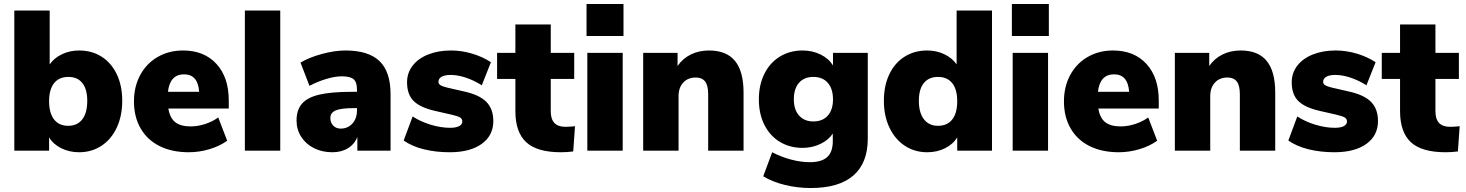

<svg xmlns="http://www.w3.org/2000/svg" viewBox="-20 -758 7374 966"><path d="M595 -251Q595 -175 567.5 -116Q540 -57 490.5 -24.5Q441 8 378 8Q329 8 288.5 -12Q248 -32 227 -67V0H52V-705H230V-434Q252 -466 291.5 -485Q331 -504 378 -504Q442 -504 491 -473Q540 -442 567.5 -384.5Q595 -327 595 -251ZM419 -251Q419 -309 394.5 -340Q370 -371 324 -371Q277 -371 252 -339.5Q227 -308 227 -249Q227 -189 252 -157Q277 -125 323 -125Q369 -125 394 -157.5Q419 -190 419 -251Z M1131 -212H827Q835 -164 862 -143Q889 -122 939 -122Q975 -122 1012 -134Q1049 -146 1078 -167L1123 -50Q1086 -23 1034 -7.5Q982 8 930 8Q845 8 783 -23Q721 -54 687.5 -112Q654 -170 654 -248Q654 -322 685.5 -380.5Q717 -439 773.5 -471.5Q830 -504 901 -504Q1007 -504 1069 -436.5Q1131 -369 1131 -252ZM825 -296H982Q976 -384 906 -384Q835 -384 825 -296Z M1212 0V-705H1390V0Z M1945 -284V0H1778V-69Q1764 -33 1731 -12.5Q1698 8 1652 8Q1601 8 1560 -12.5Q1519 -33 1495.5 -69.5Q1472 -106 1472 -152Q1472 -205 1499.5 -236.5Q1527 -268 1587 -282Q1647 -296 1749 -296H1776V-308Q1776 -345 1759 -359.5Q1742 -374 1699 -374Q1665 -374 1620.5 -360.5Q1576 -347 1537 -326L1492 -443Q1535 -469 1599.5 -486.5Q1664 -504 1718 -504Q1834 -504 1889.5 -450.5Q1945 -397 1945 -284ZM1776 -202V-214H1760Q1696 -214 1669 -202.5Q1642 -191 1642 -164Q1642 -141 1656.5 -126Q1671 -111 1694 -111Q1730 -111 1753 -136.5Q1776 -162 1776 -202Z M2011 -51 2056 -172Q2096 -146 2147 -130.5Q2198 -115 2245 -115Q2274 -115 2290 -123.5Q2306 -132 2306 -147Q2306 -160 2294.5 -167Q2283 -174 2248 -182L2169 -200Q2094 -217 2061 -250Q2028 -283 2028 -344Q2028 -391 2056 -427.5Q2084 -464 2134.5 -484Q2185 -504 2249 -504Q2302 -504 2354.5 -488.5Q2407 -473 2450 -445L2404 -329Q2364 -354 2323.5 -367.5Q2283 -381 2247 -381Q2218 -381 2202 -372Q2186 -363 2186 -346Q2186 -336 2196 -329.5Q2206 -323 2231 -317L2314 -298Q2392 -281 2427 -245.5Q2462 -210 2462 -149Q2462 -76 2403.5 -34Q2345 8 2243 8Q2172 8 2112 -7Q2052 -22 2011 -51Z M2873 -123 2864 4Q2832 8 2802 8Q2682 8 2627.5 -42.5Q2573 -93 2573 -199V-361H2481V-492H2573V-635H2751V-492H2869V-361H2751V-198Q2751 -120 2824 -120Q2846 -120 2873 -123Z M2935 0V-492H3113V0ZM2931 -738H3117V-577H2931Z M3721 -292V0H3543V-284Q3543 -328 3527.5 -348Q3512 -368 3481 -368Q3441 -368 3417.5 -342.5Q3394 -317 3394 -274V0H3216V-492H3389V-426Q3415 -464 3456 -484Q3497 -504 3547 -504Q3635 -504 3678 -451.5Q3721 -399 3721 -292Z M4346 -492V-60Q4346 62 4273.5 125Q4201 188 4059 188Q3992 188 3929 172.5Q3866 157 3820 129L3865 8Q3911 32 3960.5 45Q4010 58 4054 58Q4113 58 4141.5 32.5Q4170 7 4170 -48V-86Q4148 -53 4107 -33.5Q4066 -14 4018 -14Q3954 -14 3904 -44Q3854 -74 3826 -129.5Q3798 -185 3798 -258Q3798 -331 3826 -387Q3854 -443 3904 -473.5Q3954 -504 4018 -504Q4067 -504 4108 -484Q4149 -464 4171 -429V-492ZM4171 -258Q4171 -311 4145 -341Q4119 -371 4072 -371Q4026 -371 4000 -341.5Q3974 -312 3974 -258Q3974 -206 4000.5 -176.5Q4027 -147 4072 -147Q4119 -147 4145 -176.5Q4171 -206 4171 -258Z M4971 -705V0H4796V-67Q4775 -32 4734.5 -12Q4694 8 4645 8Q4582 8 4532.5 -24.5Q4483 -57 4455 -116Q4427 -175 4427 -251Q4427 -327 4454.5 -384.5Q4482 -442 4531.5 -473Q4581 -504 4645 -504Q4692 -504 4731.5 -485Q4771 -466 4793 -434V-705ZM4796 -249Q4796 -308 4771 -339.5Q4746 -371 4699 -371Q4653 -371 4628 -340Q4603 -309 4603 -251Q4603 -191 4628.5 -158Q4654 -125 4699 -125Q4746 -125 4771 -157Q4796 -189 4796 -249Z M5075 0V-492H5253V0ZM5071 -738H5257V-577H5071Z M5810 -212H5506Q5514 -164 5541 -143Q5568 -122 5618 -122Q5654 -122 5691 -134Q5728 -146 5757 -167L5802 -50Q5765 -23 5713 -7.5Q5661 8 5609 8Q5524 8 5462 -23Q5400 -54 5366.5 -112Q5333 -170 5333 -248Q5333 -322 5364.5 -380.5Q5396 -439 5452.5 -471.5Q5509 -504 5580 -504Q5686 -504 5748 -436.5Q5810 -369 5810 -252ZM5504 -296H5661Q5655 -384 5585 -384Q5514 -384 5504 -296Z M6396 -292V0H6218V-284Q6218 -328 6202.5 -348Q6187 -368 6156 -368Q6116 -368 6092.5 -342.5Q6069 -317 6069 -274V0H5891V-492H6064V-426Q6090 -464 6131 -484Q6172 -504 6222 -504Q6310 -504 6353 -451.5Q6396 -399 6396 -292Z M6462 -51 6507 -172Q6547 -146 6598 -130.5Q6649 -115 6696 -115Q6725 -115 6741 -123.5Q6757 -132 6757 -147Q6757 -160 6745.5 -167Q6734 -174 6699 -182L6620 -200Q6545 -217 6512 -250Q6479 -283 6479 -344Q6479 -391 6507 -427.5Q6535 -464 6585.5 -484Q6636 -504 6700 -504Q6753 -504 6805.5 -488.5Q6858 -473 6901 -445L6855 -329Q6815 -354 6774.5 -367.5Q6734 -381 6698 -381Q6669 -381 6653 -372Q6637 -363 6637 -346Q6637 -336 6647 -329.5Q6657 -323 6682 -317L6765 -298Q6843 -281 6878 -245.5Q6913 -210 6913 -149Q6913 -76 6854.5 -34Q6796 8 6694 8Q6623 8 6563 -7Q6503 -22 6462 -51Z M7324 -123 7315 4Q7283 8 7253 8Q7133 8 7078.5 -42.5Q7024 -93 7024 -199V-361H6932V-492H7024V-635H7202V-492H7320V-361H7202V-198Q7202 -120 7275 -120Q7297 -120 7324 -123Z"/></svg>

Font: wassup Sans
Style: Black
Weight: 900
Version: Version 2.001